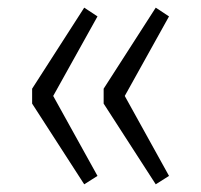

<svg xmlns="http://www.w3.org/2000/svg" viewBox="-20 -539 525 502"><path d="M200.2 -519 234.9 -496.1 119.1 -288.1 234.9 -79.1 200.2 -57.1 64 -268.1V-307.1ZM387.2 -519 421.9 -496.1 306.2 -288.1 421.9 -79.1 387.2 -57.1 251 -268.1V-307.1Z"/></svg>

Font: Fira Sans Compressed Light
Style: Regular
Weight: 300
Width: 1
Designer: Carrois Corporate & Edenspiekermann AG
Foundry: Carrois Corporate GbR & Edenspiekermann AG
Version: Version 4.203;PS 004.203;hotconv 1.0.88;makeotf.lib2.5.64775